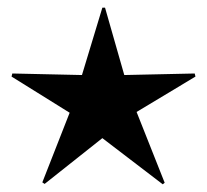

<svg xmlns="http://www.w3.org/2000/svg" viewBox="-20 -478 538 499"><path d="M403 1 246 -119 96 0 90 -4 161 -185 10 -279 12 -287 193 -283 246 -458H253L303 -283L486 -287L488 -279L335 -187L408 -3Z"/></svg>

Font: Noto Sans Arabic
Style: Regular
Weight: 400
Designer: Nadine Chahine - Monotype Design Team
Foundry: Monotype Imaging Inc.
Version: Version 1.902